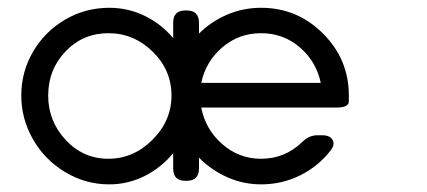

<svg xmlns="http://www.w3.org/2000/svg" viewBox="-20 -467 1107 498"><path d="M657.2 -446.8Q751 -446.8 817.9 -379.9Q884.8 -313 884.8 -219.2V-204.1Q884.8 -188 853 -188H502Q512.7 -131.8 556.2 -93.5Q599.6 -55.2 657.2 -55.2Q718.8 -55.2 763.2 -98.1Q781.2 -116.2 803.2 -116.2H815.9Q835.4 -116.2 842.5 -104.5Q849.6 -92.8 837.9 -77.1Q805.7 -35.6 758.5 -12.2Q711.4 11.2 657.2 11.2Q611.3 11.2 569.6 -7.3Q527.8 -25.9 496.1 -58.1V-29.8Q496.1 2 463.9 2H460.9Q429.2 2 429.2 -29.8V-69.8Q398.4 -32.2 355.2 -10.5Q312 11.2 263.2 11.2Q202.1 11.2 149.2 -20.5Q96.2 -52.2 65.7 -105.5Q35.2 -158.7 35.2 -219.2Q35.2 -280.8 65.9 -333.3Q96.7 -385.7 149.2 -416.3Q201.7 -446.8 263.2 -446.8Q312.5 -446.8 355.5 -425.8Q398.4 -404.8 429.2 -368.2V-408.2Q429.2 -439.9 460.9 -439.9H463.9Q496.1 -439.9 496.1 -408.2V-379.9Q527.3 -411.1 569.1 -429Q610.8 -446.8 657.2 -446.8ZM261.2 -55.2Q326.2 -55.2 375.5 -104.5Q424.8 -153.8 424.8 -219.2Q424.8 -285.2 376 -333Q327.1 -380.9 261.2 -380.9Q195.3 -380.9 150.1 -333.7Q105 -286.6 105 -219.2Q105 -152.8 150.4 -104Q195.8 -55.2 261.2 -55.2ZM502 -252H812Q800.3 -307.6 757.6 -344.2Q714.8 -380.9 657.2 -380.9Q599.6 -380.9 556.6 -344.2Q513.7 -307.6 502 -252Z"/></svg>

Font: Arcon Rounded-
Style: Regular
Weight: 400
Designer: M. Zarth
Foundry: martin zarth - visuelle & digitale kommunikation
Version: Version 1.110;PS 001.110;hotconv 1.0.70;makeotf.lib2.5.58329